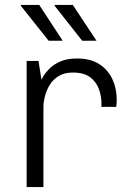

<svg xmlns="http://www.w3.org/2000/svg" viewBox="-20 -758 524 778"><path d="M88 0V-511H136L148 -435Q148 -436 155.5 -449Q163 -462 179.5 -479Q196 -496 223.5 -508.5Q251 -521 292 -521Q347 -521 382.5 -498Q418 -475 435.5 -437Q453 -399 453 -354Q453 -344 452 -335.5Q451 -327 451 -325H391V-342Q391 -368 381 -396.5Q371 -425 346 -444.5Q321 -464 275 -464Q241 -464 218 -450Q195 -436 181.5 -414Q168 -392 162 -368Q156 -344 156 -325V0ZM313 -593 201 -735 202 -738H275L371 -593ZM177 -593 64 -735 65 -738H139L234 -593Z"/></svg>

Font: Chivo ExtraLight
Style: Regular
Weight: 250
Designer: Hector Gatti
Foundry: Omnibus-Type
Version: Version 2.002